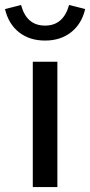

<svg xmlns="http://www.w3.org/2000/svg" viewBox="-74 -760 366 780"><path d="M59.2 0V-509.2H159.1V0ZM109.1 -595.2Q45.9 -595.2 3.2 -628.9Q-39.5 -662.6 -53.7 -723.2L11.6 -739.8Q33.7 -656 109.1 -656Q183.4 -656 206.7 -739.8L272 -723.2Q257.8 -662.6 214.7 -628.9Q171.7 -595.2 109.1 -595.2Z"/></svg>

Font: Red Hat Display VF
Style: Regular
Weight: 300
Designer: Pentagram, MCKL
Foundry: Pentagram, MCKL
Version: Version 1.023